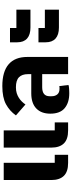

<svg xmlns="http://www.w3.org/2000/svg" viewBox="498 -1104 616 1652"><g transform="rotate(-90 806.0 -278.0)"><path d="M230 0Q154 0 118.5 -37Q83 -74 83 -144V-554H231V-115H300V0ZM509 0Q433 0 397.5 -37Q362 -74 362 -144V-554H510V-115H579V0Z M829 10Q749 10 701.5 -29.5Q654 -69 654 -153Q654 -231 699 -274Q744 -317 829 -317H994V-346Q994 -396 967.5 -422.5Q941 -449 881 -449Q852 -449 830 -442Q808 -435 790 -423.5Q772 -412 758 -397.5Q744 -383 733 -367L639 -449Q677 -503 735 -534.5Q793 -566 891 -566Q1016 -566 1079 -511.5Q1142 -457 1142 -351V0H994V-223H882Q804 -223 804 -159V-142Q804 -111 820 -92.5Q836 -74 867 -74Q873 -74 879 -74Q885 -74 891 -76L901 3Q896 5 887.5 6.5Q879 8 868.5 8.5Q858 9 847.5 9.5Q837 10 829 10Z M1395 -79Q1333 -79 1300.5 -108Q1268 -137 1268 -193V-255H1391V-200H1549V-79ZM1395 -324Q1333 -324 1300.5 -353Q1268 -382 1268 -438V-500H1391V-445H1549V-324Z"/></g></svg>

Font: IBM Plex Sans Thai
Style: Bold
Weight: 700
Designer: Mike Abbink, Paul van der Laan, Pieter van Rosmalen, Ben Mitchell, Mark Frömberg
Foundry: Bold Monday
Version: Version 1.2